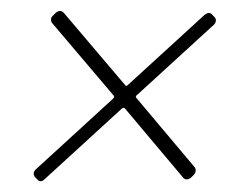

<svg xmlns="http://www.w3.org/2000/svg" viewBox="-20 -487 436 350"><path d="M371 -456 367 -460C363 -465 358 -464 353 -460L213 -332C211 -330 209 -330 208 -332L96 -464C92 -468 87 -468 82 -464L77 -459C72 -455 72 -449 75 -445L187 -313C189 -311 188 -309 186 -307L45 -178C41 -174 40 -169 44 -164L48 -160C52 -155 57 -156 61 -160L202 -289C205 -291 206 -291 208 -289L314 -163C317 -159 323 -159 328 -163L333 -168C337 -172 338 -178 335 -182L229 -308C227 -310 227 -312 230 -314L370 -442C374 -446 375 -452 371 -456Z"/></svg>

Font: Barlow Thin
Style: Italic
Weight: 250
Italic angle: -7°
Designer: Jeremy Tribby
Foundry: Tribby Type
Version: Version 1.422;hotconv 1.0.109;makeotfexe 2.5.65596